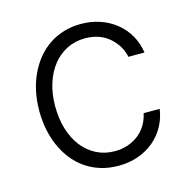

<svg xmlns="http://www.w3.org/2000/svg" viewBox="-88 -640 732 738"><g transform="rotate(-15 278.0 -271.0)"><path d="M55.4 -270.2Q55.4 -351.9 85.9 -416.2Q101.2 -448.2 122.3 -473.5Q143.5 -498.9 170.1 -516.5Q196.7 -534.1 228.3 -543.5Q259.9 -552.9 295.5 -552.9Q336.6 -552.9 372.2 -540.7Q407.7 -528.4 435.2 -506.2Q462.7 -484 480.6 -452.8Q498.6 -421.5 504.3 -383.5H440.3Q430.4 -430 392.8 -462.7Q354.8 -495.4 296.5 -495.4Q257.5 -495.4 224.8 -479Q192.1 -462.7 168.7 -433.2Q145.2 -403.8 132.1 -362.7Q119 -321.7 119 -272.4Q119 -222.7 131.7 -181.1Q144.5 -139.6 167.8 -109.7Q191.1 -79.9 223.9 -63.2Q256.7 -46.5 296.5 -46.5Q323.5 -46.5 347.1 -54.2Q370.7 -61.8 389.7 -76.2Q408.7 -90.6 421.9 -111.5Q435 -132.5 440.7 -159.1H504.6Q499.3 -122.2 482.1 -90.9Q464.8 -59.7 437.7 -36.9Q410.5 -14.2 374.8 -1.4Q339.1 11.4 296.5 11.4Q257.1 11.4 223.9 0.9Q190.7 -9.6 163.9 -28.6Q137.1 -47.6 116.8 -73.7Q96.6 -99.8 82.9 -131Q69.2 -162.3 62.3 -197.6Q55.4 -233 55.4 -270.2Z"/></g></svg>

Font: Inter P Light
Style: Regular
Weight: 300
Designer: Rasmus Andersson
Foundry: rsms
Version: Version 3.018;git-588b23468